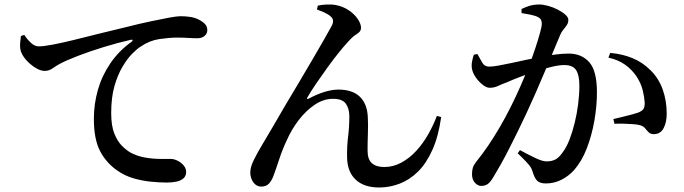

<svg xmlns="http://www.w3.org/2000/svg" viewBox="-20 -797 3040 853"><path d="M721 14Q687 14 648.5 10Q610 6 572.5 -5Q535 -16 503 -38Q453 -72 425 -125Q397 -178 397 -269Q397 -335 415 -398Q433 -461 470.5 -516Q508 -571 564 -611Q570 -616 569 -619Q568 -622 560 -620Q503 -607 441 -588Q379 -569 327 -549Q275 -529 245 -513Q230 -505 214 -493.5Q198 -482 179 -482Q163 -482 145 -491.5Q127 -501 110.5 -516Q94 -531 83 -548Q72 -565 70 -581Q68 -596 70 -610.5Q72 -625 73 -637L88 -642Q100 -623 117 -607Q134 -591 152 -591Q173 -591 213 -598.5Q253 -606 306 -619Q359 -632 420.5 -647.5Q482 -663 546 -678Q601 -692 648.5 -702Q696 -712 731 -718.5Q766 -725 782 -725Q803 -725 824 -722Q845 -719 861 -711Q879 -702 890 -691Q901 -680 901 -663Q901 -648 889 -637.5Q877 -627 856 -627Q838 -627 815.5 -628.5Q793 -630 768 -630Q733 -630 688.5 -623.5Q644 -617 605 -590Q590 -581 568 -559Q546 -537 524.5 -501Q503 -465 488.5 -414.5Q474 -364 474 -295Q474 -238 488 -203.5Q502 -169 521.5 -149.5Q541 -130 560 -119Q590 -103 625 -97Q660 -91 691 -91Q722 -91 738 -91Q753 -91 769 -83Q785 -75 796 -62Q807 -49 807 -33Q807 -15 795 -4.5Q783 6 763.5 10Q744 14 721 14Z M1665 36Q1597 36 1560 1Q1523 -34 1522 -98Q1521 -146 1526.5 -190Q1532 -234 1532 -281Q1532 -313 1517 -335.5Q1502 -358 1460 -358Q1417 -358 1378 -331.5Q1339 -305 1307.5 -264Q1276 -223 1256 -178Q1235 -134 1221 -91Q1207 -48 1195 -16Q1188 4 1175.5 18Q1163 32 1141 32Q1126 32 1115 23Q1104 14 1098 -0.5Q1092 -15 1092 -31Q1092 -54 1106.5 -84Q1121 -114 1144 -152.5Q1167 -191 1194 -237Q1216 -276 1246 -326.5Q1276 -377 1308 -430.5Q1340 -484 1369 -534Q1398 -584 1420 -622Q1442 -660 1452 -679Q1461 -695 1459.5 -706Q1458 -717 1449 -724Q1438 -734 1420 -742Q1402 -750 1388 -755L1392 -772Q1409 -776 1432 -777Q1455 -778 1470 -775Q1503 -769 1528.5 -752Q1554 -735 1569 -713Q1584 -691 1584 -673Q1584 -657 1565.5 -646Q1547 -635 1527 -612Q1509 -593 1484.5 -562.5Q1460 -532 1434 -496Q1408 -460 1384.5 -425.5Q1361 -391 1346 -365Q1343 -360 1344.5 -358Q1346 -356 1352 -359Q1389 -379 1422.5 -389Q1456 -399 1483 -399Q1545 -399 1578 -368Q1611 -337 1614 -278Q1616 -243 1614.5 -205Q1613 -167 1613 -128Q1613 -89 1632 -72Q1651 -55 1687 -55Q1727 -55 1763 -74.5Q1799 -94 1829 -126.5Q1859 -159 1882 -199.5Q1905 -240 1921 -282L1940 -277Q1928 -191 1901 -131Q1874 -71 1837 -34.5Q1800 2 1755.5 19Q1711 36 1665 36Z M2118 29Q2103 29 2090 15Q2077 1 2077 -23Q2077 -41 2081 -53Q2085 -65 2097 -80Q2123 -112 2148.5 -149.5Q2174 -187 2199.5 -230.5Q2225 -274 2251 -326Q2272 -368 2292 -413.5Q2312 -459 2329.5 -503.5Q2347 -548 2359.5 -586.5Q2372 -625 2379.5 -652.5Q2387 -680 2387 -691Q2387 -701 2384 -708Q2381 -715 2372 -720Q2360 -727 2338 -731.5Q2316 -736 2297 -739V-757Q2311 -764 2330.5 -770.5Q2350 -777 2377 -777Q2393 -777 2415 -771Q2437 -765 2457.5 -754.5Q2478 -744 2491.5 -732Q2505 -720 2505 -709Q2505 -696 2498.5 -686Q2492 -676 2483 -665.5Q2474 -655 2468 -640Q2458 -616 2441 -575.5Q2424 -535 2403.5 -486Q2383 -437 2361 -387Q2339 -337 2319 -294Q2301 -255 2281 -214.5Q2261 -174 2242 -136.5Q2223 -99 2205 -67Q2187 -35 2173 -12Q2159 12 2147 20.5Q2135 29 2118 29ZM2405 18Q2378 18 2366 5.5Q2354 -7 2345 -38Q2342 -47 2337 -55Q2332 -63 2319 -77Q2306 -91 2280 -116L2290 -130Q2329 -109 2359.5 -94.5Q2390 -80 2408 -80Q2432 -80 2448.5 -89Q2465 -98 2481 -122Q2497 -143 2510 -176.5Q2523 -210 2533 -250.5Q2543 -291 2548.5 -334Q2554 -377 2554 -417Q2554 -463 2539.5 -485.5Q2525 -508 2487 -508Q2464 -508 2430.5 -500Q2397 -492 2360.5 -480Q2324 -468 2291 -455.5Q2258 -443 2236 -433Q2207 -422 2191 -414.5Q2175 -407 2155 -407Q2142 -407 2125 -420Q2108 -433 2094.5 -452Q2081 -471 2077 -490Q2074 -506 2077 -522.5Q2080 -539 2085 -554L2101 -557Q2113 -535 2123 -518Q2133 -501 2153 -501Q2168 -501 2194 -505.5Q2220 -510 2252 -517Q2284 -524 2319 -531.5Q2354 -539 2387 -545Q2410 -550 2445 -554.5Q2480 -559 2506 -559Q2564 -559 2598 -520.5Q2632 -482 2632 -387Q2632 -325 2620.5 -260Q2609 -195 2587 -138Q2565 -81 2531 -42Q2508 -16 2475.5 1Q2443 18 2405 18ZM2886 -201Q2870 -201 2862 -209Q2854 -217 2846.5 -226.5Q2839 -236 2823 -241Q2812 -244 2791.5 -245.5Q2771 -247 2749 -247.5Q2727 -248 2710 -247L2705 -268Q2725 -273 2746.5 -278Q2768 -283 2786 -288Q2804 -293 2816 -297Q2833 -304 2839 -313.5Q2845 -323 2844 -343Q2843 -364 2835.5 -395.5Q2828 -427 2807 -459Q2786 -489 2756.5 -510Q2727 -531 2683 -541L2691 -562Q2746 -557 2790.5 -538.5Q2835 -520 2870 -485Q2906 -450 2924 -400Q2942 -350 2942 -292Q2942 -254 2928.5 -228Q2915 -202 2886 -201Z"/></svg>

Font: Noto Serif SC ExtraLight SemiBold
Style: Regular
Weight: 600
Version: Version 2.002-H1;hotconv 1.1.0;makeotfexe 2.6.0